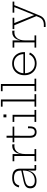

<svg xmlns="http://www.w3.org/2000/svg" viewBox="1607 -2437 1040 4294"><g transform="rotate(-90 2127.0 -290.0)"><path d="M484.5 0Q471.5 0 464.8 -8Q458 -16 458 -30.5V-222L462 -235L460 -294L458 -319V-361Q458 -410.5 438.2 -440.2Q418.5 -470 382.5 -483.5Q346.5 -497 297 -497Q220 -497 180.5 -468Q141 -439 125.5 -379.5L83 -389Q95 -438.5 121 -471.8Q147 -505 190.5 -521.2Q234 -537.5 298 -537.5Q362.5 -537.5 408.2 -520Q454 -502.5 478 -464.2Q502 -426 502 -363.5V-38H584.5V0ZM227.5 7Q147 7 104.8 -27.8Q62.5 -62.5 62.5 -131.5Q62.5 -197 101.5 -230.8Q140.5 -264.5 221 -282L472 -337V-303.5L228 -248Q168.5 -235 138.5 -209Q108.5 -183 108.5 -134Q108.5 -82.5 140.5 -57.2Q172.5 -32 234 -32Q297.5 -32 348.8 -59.2Q400 -86.5 430 -144.5Q460 -202.5 460 -294L471.5 -175H455.5Q441.5 -92 383.2 -42.5Q325 7 227.5 7Z M829 -38H940.5V0H667.5V-38H785V-490.5H667.5V-528.5H829ZM1046 -484Q1038.5 -486 1029.8 -487.2Q1021 -488.5 1008 -488.5Q926.5 -488.5 877.8 -425.2Q829 -362 829 -250.5L817 -364H831.5Q839.5 -413 862.5 -452Q885.5 -491 923.2 -513.8Q961 -536.5 1013 -536.5Q1022.5 -536.5 1029.8 -535.8Q1037 -535 1046 -533.5Z M1237 -137.5Q1237 -86.5 1257.2 -59.5Q1277.5 -32.5 1321.5 -32.5Q1364 -32.5 1385 -59.8Q1406 -87 1406 -137.5V-184H1447V-137.5Q1447 -91 1433 -58.2Q1419 -25.5 1391 -8.5Q1363 8.5 1321 8.5Q1276.5 8.5 1248.5 -8.8Q1220.5 -26 1206.8 -58.8Q1193 -91.5 1193 -137.5L1194 -490.5H1092.5V-528.5H1194V-663.5H1238V-528.5H1442V-490.5H1238Z M1707 -38H1816V0H1547.5V-38H1663V-490.5H1547.5V-528.5H1707ZM1650.5 -732.5H1714V-667H1650.5Z M2049.5 -38H2168V0H1888.5V-38H2005.5V-752H1888.5V-790H2049.5Z M2395.5 -38H2514V0H2234.5V-38H2351.5V-752H2234.5V-790H2395.5Z M2856 8.5Q2776 8.5 2716.5 -26.2Q2657 -61 2624.2 -122Q2591.5 -183 2591.5 -263Q2591.5 -343.5 2624.2 -405.5Q2657 -467.5 2715.8 -502.8Q2774.5 -538 2853 -538Q2931 -538 2988.2 -503.5Q3045.5 -469 3077 -408.2Q3108.5 -347.5 3108.5 -268Q3108.5 -262.5 3108.2 -258.2Q3108 -254 3108 -251H3064Q3064.5 -255.5 3064.5 -260.5Q3064.5 -265.5 3064.5 -271.5Q3064.5 -338 3038.8 -389Q3013 -440 2965.5 -469Q2918 -498 2853 -498Q2788.5 -498 2739.5 -468Q2690.5 -438 2663 -385Q2635.5 -332 2635.5 -263Q2635.5 -195 2663 -142.8Q2690.5 -90.5 2739.8 -61.2Q2789 -32 2855.5 -32Q2925.5 -32 2978.2 -65.5Q3031 -99 3057 -157.5L3099 -141.5Q3068 -72 3004.2 -31.8Q2940.5 8.5 2856 8.5ZM2619 -251V-286.5H3094L3106.5 -251Z M3370.5 -38H3482V0H3209V-38H3326.5V-490.5H3209V-528.5H3370.5ZM3587.5 -484Q3580 -486 3571.2 -487.2Q3562.5 -488.5 3549.5 -488.5Q3468 -488.5 3419.2 -425.2Q3370.5 -362 3370.5 -250.5L3358.5 -364H3373Q3381 -413 3404 -452Q3427 -491 3464.8 -513.8Q3502.5 -536.5 3554.5 -536.5Q3564 -536.5 3571.2 -535.8Q3578.5 -535 3587.5 -533.5Z M3990 -528.5H4238V-490.5L4159 -490L3926 78.5Q3900.5 142 3848.8 176Q3797 210 3718.5 210H3669.5V170.5H3718.5Q3780.5 170.5 3823 145Q3865.5 119.5 3886 69L3925 -23.5L3918 15L3709 -490.5H3624.5V-528.5H3877V-490.5H3757.5L3950.5 -13L3910.5 -49.5H3952.5L3929.5 -27L4115 -490.5H3990Z"/></g></svg>

Font: Hepta Slab Light
Style: Regular
Weight: 300
Designer: Michael LaGattuta
Foundry: Michael LaGattuta
Version: Version 1.102